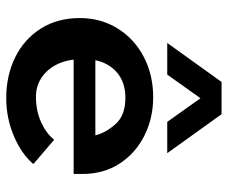

<svg xmlns="http://www.w3.org/2000/svg" viewBox="-76 -628 714 601"><g transform="rotate(90 280.5 -328.0)"><path d="M37 -221Q37 -287 69.5 -339.5Q102 -392 158.5 -421.5Q215 -451 285 -451Q350 -451 405 -423.5Q460 -396 492.5 -346Q525 -296 525 -230V-202H167Q174 -148 206 -116Q238 -84 283 -84Q327 -84 362.5 -100Q398 -116 418 -141L494 -76Q463 -39 406.5 -15Q350 9 288 9Q216 9 159 -19.5Q102 -48 69.5 -100Q37 -152 37 -221ZM404 -270Q397 -301 369.5 -332.5Q342 -364 287 -364Q239 -364 208.5 -338.5Q178 -313 169 -270ZM237 -665H338L460 -495H362L288 -599L214 -495H115Z"/></g></svg>

Font: Teachers SemiBold
Style: Regular
Weight: 600
Designer: Alfredo Marco Pradil & Chank Diesel
Version: Version 0.009